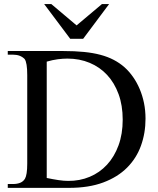

<svg xmlns="http://www.w3.org/2000/svg" viewBox="-20 -909 763 929"><path d="M684.1 -335Q684.1 -265.1 662.1 -204.1Q640.1 -143.1 594.7 -97.7Q549.3 -52.2 479.5 -26.1Q409.7 0 314 0H17.6V-18.6H42.5Q63.5 -18.6 78.4 -24.9Q93.3 -31.2 101.1 -44.9Q106 -53.2 108.9 -71.3Q111.8 -89.4 111.8 -117.7V-545.4Q111.8 -606.4 99.1 -623.5Q88.9 -633.8 75 -639.2Q61 -644.5 42.5 -644.5H17.6V-662.1H286.6Q341.8 -662.1 386 -657.7Q430.2 -653.3 465.8 -643.8Q501.5 -634.3 530 -619.4Q558.6 -604.5 582 -584Q605 -563.5 623.8 -536.6Q642.6 -509.8 656 -478Q669.4 -446.3 676.8 -410.2Q684.1 -374 684.1 -335ZM573.7 -330.1Q573.7 -398.9 553.7 -453.6Q533.7 -508.3 498.3 -546.4Q462.9 -584.5 413.8 -605Q364.7 -625.5 306.2 -625.5Q284.2 -625.5 259.5 -622.3Q234.9 -619.1 206.1 -610.8V-47.9Q236.8 -41.5 262.7 -37.6Q288.6 -33.7 309.6 -33.7Q365.7 -33.2 414.1 -53.5Q462.4 -73.7 497.8 -112.1Q533.2 -150.4 553.5 -205.6Q573.7 -260.7 573.7 -330.1ZM382.3 -721.2H319.8L193.8 -889.2H228.5L350.6 -786.1L473.1 -889.2H507.8Z"/></svg>

Font: Doulos SIL
Style: Regular
Weight: 400
Designer: Walt Agee, Victor Gaultney, Peter Martin, Debbi Hosken
Foundry: SIL International
Version: Version 4.110; 2011; Maintenance release